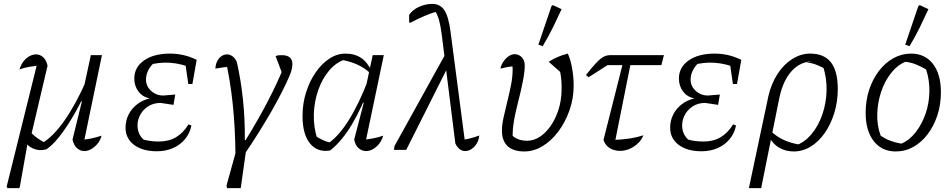

<svg xmlns="http://www.w3.org/2000/svg" viewBox="-20 -769 4873 985"><path d="M133 -95Q152 -74 174.5 -58.5Q197 -43 214 -35H196Q252 -67 311 -151Q370 -235 424 -359L436 -332Q414 -284 392 -240.5Q370 -197 347.5 -160Q325 -123 303 -92.5Q281 -62 260 -39.5Q239 -17 218 -3Q183 7 151 -6.5Q119 -20 106 -50ZM352 -53 400 -248 395 -250 446 -486H503L407 -24L393 -52Q422 -53 448 -58.5Q474 -64 501 -73Q494 -47 479 -30Q464 -13 447 -3.5Q430 6 413 6Q392 6 375.5 -8.5Q359 -23 352 -53ZM79 196H19L14 189L175 -460L200 -434Q165 -432 135 -427Q105 -422 80 -413Q88 -439 102 -456Q116 -473 132.5 -481.5Q149 -490 165 -490Q185 -490 201 -476Q217 -462 224 -432L135 -54H125L82 188Z M785 7Q711 7 667.5 -26Q624 -59 624 -114Q624 -150 639.5 -181Q655 -212 683.5 -234Q712 -256 748 -264Q711 -272 690 -300Q669 -328 669 -366Q669 -424 719 -459Q769 -494 852 -494Q887 -494 920.5 -486.5Q954 -479 989 -462L971 -418Q910 -443 852.5 -447Q795 -451 736 -434L778 -454Q754 -434 741.5 -410Q729 -386 729 -361Q729 -327 755 -303Q781 -279 818 -279L879 -284L870 -231L804 -241Q765 -241 737 -221.5Q709 -202 695.5 -172Q682 -142 686.5 -109.5Q691 -77 716 -53Q751 -43 795 -43Q846 -43 883 -65Q920 -87 947 -131L962 -125Q954 -85 929 -55Q904 -25 867 -9Q830 7 785 7ZM946 -338 928 -462H989L967 -338Z M1215 196H1145L1142 183L1201 -30H1247ZM1240 -50Q1306 -157 1355 -251.5Q1404 -346 1436 -426L1434 -375L1394 -481Q1403 -485 1410.5 -485.5Q1418 -486 1426 -486Q1452 -486 1466 -475Q1480 -464 1480 -440Q1480 -429 1477 -415Q1474 -401 1467 -384Q1452 -348 1427 -298.5Q1402 -249 1370 -193.5Q1338 -138 1303 -82.5Q1268 -27 1233 24L1188 32Q1187 -112 1174 -235Q1161 -358 1137 -463L1159 -427Q1146 -426 1129 -424Q1112 -422 1085 -417Q1086 -440 1095 -456.5Q1104 -473 1117 -481.5Q1130 -490 1145 -490Q1159 -490 1172.5 -480.5Q1186 -471 1195 -451Q1238 -260 1236 -50Z M1674 3Q1608 14 1570 -33.5Q1532 -81 1532 -174Q1532 -237 1550 -294.5Q1568 -352 1599 -397Q1630 -442 1669.5 -468Q1709 -494 1752 -494Q1847 -494 1885 -405L1884 -389Q1823 -450 1718 -464H1750Q1704 -449 1668.5 -407Q1633 -365 1612.5 -306.5Q1592 -248 1590 -183Q1588 -118 1608 -56L1585 -79Q1609 -64 1632 -52.5Q1655 -41 1683 -36L1660 -31Q1770 -103 1870 -362L1887 -350Q1836 -215 1785 -130Q1734 -45 1674 3ZM1852 -24 1839 -52Q1868 -54 1894 -59Q1920 -64 1946 -73Q1938 -47 1924 -30Q1910 -13 1892.5 -3.5Q1875 6 1859 6Q1837 6 1820 -8.5Q1803 -23 1797 -53L1846 -241L1840 -243L1892 -486H1949Z M2316 -33 2246 -593Q2240 -638 2232.5 -665.5Q2225 -693 2207 -723L2233 -713Q2195 -703 2158.5 -687.5Q2122 -672 2087 -653H2079V-693Q2098 -720 2131 -734.5Q2164 -749 2198 -749Q2238 -749 2259.5 -717Q2281 -685 2291 -609L2367 -29L2351 -51Q2372 -54 2393.5 -59.5Q2415 -65 2439 -74Q2436 -49 2425 -31.5Q2414 -14 2398.5 -4Q2383 6 2366 6Q2351 6 2338 -4Q2325 -14 2316 -33ZM2001 0 2004 -20 2273 -506 2289 -448 2064 0Z M2670 8Q2613 8 2584 -19.5Q2555 -47 2555 -99Q2555 -129 2563.5 -167Q2572 -205 2582.5 -247.5Q2593 -290 2601.5 -332.5Q2610 -375 2610 -414Q2610 -421 2609 -430.5Q2608 -440 2606 -449L2637 -429Q2624 -430 2611.5 -429Q2599 -428 2583 -425Q2567 -422 2547 -417Q2552 -438 2564 -455Q2576 -472 2591 -481.5Q2606 -491 2620 -491Q2642 -491 2657 -475Q2672 -459 2672 -434Q2672 -404 2665.5 -368.5Q2659 -333 2650 -295Q2641 -257 2631.5 -219Q2622 -181 2616 -145Q2610 -109 2610 -79Q2610 -71 2610.5 -65Q2611 -59 2612 -56L2600 -81Q2619 -62 2639 -54.5Q2659 -47 2685 -47Q2718 -47 2749 -67Q2780 -87 2805 -123Q2830 -159 2845 -205.5Q2860 -252 2861 -306Q2862 -332 2860 -354.5Q2858 -377 2854 -400L2795 -452Q2817 -466 2839.5 -476Q2862 -486 2893 -494Q2907 -464 2915 -419Q2923 -374 2923 -330Q2923 -263 2901.5 -202.5Q2880 -142 2844 -94Q2808 -46 2763 -19Q2718 8 2670 8ZM2764 -532 2742 -540 2809 -737 2816 -743 2861 -722Q2841 -678 2817.5 -630Q2794 -582 2764 -532Z M3133 -31 3123 -51Q3164 -52 3203 -57.5Q3242 -63 3281 -75Q3270 -49 3250.5 -31.5Q3231 -14 3208 -4.5Q3185 5 3161 5Q3132 5 3109 -8.5Q3086 -22 3076 -51L3186 -486H3224ZM3000 -373 2986 -384Q3012 -417 3030 -437Q3048 -457 3061 -467.5Q3074 -478 3086 -482Q3098 -486 3110 -486H3386L3373 -435H3097Z M3579 7Q3505 7 3461.5 -26Q3418 -59 3418 -114Q3418 -150 3433.5 -181Q3449 -212 3477.5 -234Q3506 -256 3542 -264Q3505 -272 3484 -300Q3463 -328 3463 -366Q3463 -424 3513 -459Q3563 -494 3646 -494Q3681 -494 3714.5 -486.5Q3748 -479 3783 -462L3765 -418Q3704 -443 3646.5 -447Q3589 -451 3530 -434L3572 -454Q3548 -434 3535.5 -410Q3523 -386 3523 -361Q3523 -327 3549 -303Q3575 -279 3612 -279L3673 -284L3664 -231L3598 -241Q3559 -241 3531 -221.5Q3503 -202 3489.5 -172Q3476 -142 3480.5 -109.5Q3485 -77 3510 -53Q3545 -43 3589 -43Q3640 -43 3677 -65Q3714 -87 3741 -131L3756 -125Q3748 -85 3723 -55Q3698 -25 3661 -9Q3624 7 3579 7ZM3740 -338 3722 -462H3783L3761 -338Z M3822 196 3922 -276Q3937 -340 3968.5 -389Q4000 -438 4044 -466Q4088 -494 4136 -494Q4208 -494 4243 -449Q4278 -404 4278 -313Q4278 -247 4260 -189Q4242 -131 4211 -86.5Q4180 -42 4139 -17Q4098 8 4052 8Q4010 8 3977 -11.5Q3944 -31 3927 -66L3934 -97Q3993 -39 4091 -26L4060 -22Q4107 -38 4142.5 -80Q4178 -122 4198.5 -181Q4219 -240 4220.5 -304.5Q4222 -369 4202 -430L4226 -409Q4199 -424 4173 -435Q4147 -446 4116 -449L4148 -455Q4084 -452 4041 -404Q3998 -356 3979 -271L3885 196Z M4575 8Q4504 8 4462.5 -45Q4421 -98 4421 -190Q4421 -254 4439 -308.5Q4457 -363 4489 -405Q4521 -447 4563.5 -470.5Q4606 -494 4654 -494Q4725 -494 4766 -441.5Q4807 -389 4807 -296Q4807 -232 4789 -177.5Q4771 -123 4739.5 -81Q4708 -39 4666 -15.5Q4624 8 4575 8ZM4604 -32Q4645 -49 4677.5 -90.5Q4710 -132 4728.5 -186Q4747 -240 4748 -299.5Q4749 -359 4731 -413Q4705 -428 4679 -438.5Q4653 -449 4625 -452Q4582 -434 4550 -392.5Q4518 -351 4500 -296.5Q4482 -242 4480.5 -183.5Q4479 -125 4498 -73Q4521 -57 4547.5 -47Q4574 -37 4604 -32ZM4646 -532 4624 -540 4691 -737 4698 -743 4743 -722Q4723 -678 4699.5 -630Q4676 -582 4646 -532Z"/></svg>

Font: Piazzolla 8pt ExtraLight
Style: Italic
Weight: 250
Italic angle: -11.3°
Designer: Juan Pablo del Peral
Foundry: Huerta Tipografica
Version: Version 2.001